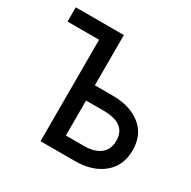

<svg xmlns="http://www.w3.org/2000/svg" viewBox="-154 -840 988 991"><g transform="rotate(30 340.0 -344.5)"><path d="M210 0V-604.5H22V-689.5H308.6V-390.1H414.1Q519 -390.1 582.3 -339.4Q645.5 -288.6 645.5 -196.8Q645.5 -105 582 -52.5Q518.6 0 414.1 0ZM308.6 -90.8H414.1Q479.5 -90.8 513.7 -118.4Q547.9 -146 547.9 -196.8Q547.9 -299.3 414.1 -299.3H308.6Z"/></g></svg>

Font: HK Grotesk Medium
Style: Regular
Weight: 500
Designer: Alfredo Marco Pradil and Stefan Peev
Foundry: Hanken Design Co.
Version: Version 1.045;PS 001.045;hotconv 1.0.88;makeotf.lib2.5.64775